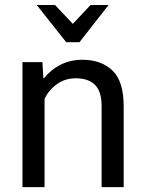

<svg xmlns="http://www.w3.org/2000/svg" viewBox="-20 -769 596 789"><path d="M72.3 0H163.1V-363.3Q181.6 -400.4 214.8 -423.8Q248 -447.3 291.5 -447.3Q342.3 -447.3 369.9 -420.7Q397.5 -394 397.5 -332.5V0H488.3V-331.5Q488.3 -435.1 442.1 -479.2Q396 -523.4 318.4 -523.4Q269.5 -523.4 229.2 -503.2Q189 -482.9 161.1 -447.8H158.2L154.3 -513.7H72.3ZM252 -595.7H306.6L426.3 -748.5H352.1L279.3 -670.9L206.1 -748.5H130.9Z"/></svg>

Font: Roboto Flex
Style: Regular
Weight: 400
Designer: Berlow after Robertson
Foundry: Google
Version: Version 3.200;gftools[0.9.32]